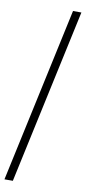

<svg xmlns="http://www.w3.org/2000/svg" viewBox="-102 -845 448 1003"><g transform="rotate(10 122.0 -344.0)"><path d="M0 120 200 -808H244.5L44.5 120Z"/></g></svg>

Font: Encode Sans SmCnd XLt
Style: Regular
Weight: 200
Width: 4
Designer: Multiple Designers
Foundry: Impallari Type
Version: Version 3.002; ttfautohint (v1.8.3) -l 8 -r 50 -G 200 -x 14 